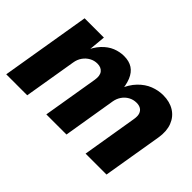

<svg xmlns="http://www.w3.org/2000/svg" viewBox="-88 -828 1103 1103"><g transform="rotate(45 463.5 -276.5)"><path d="M10.7 0 101.6 -545.9H258.3L245.1 -404.3L232.4 -410.2Q253.9 -462.9 283.4 -494.4Q313 -525.9 346.9 -539.6Q380.9 -553.2 415.5 -553.2Q457 -553.2 484.6 -535.2Q512.2 -517.1 527.3 -480.5Q542.5 -443.8 545.9 -386.7L528.3 -397.9Q550.8 -455.1 584 -489.3Q617.2 -523.4 655.8 -538.3Q694.3 -553.2 733.4 -553.2Q786.6 -553.2 824.2 -529.8Q861.8 -506.3 878.4 -463.4Q895 -420.4 885.7 -362.8L825.2 0H655.3L710.9 -335.4Q715.8 -363.3 710 -380.4Q704.1 -397.5 690.2 -405.8Q676.3 -414.1 656.2 -414.1Q629.9 -414.1 607.9 -401.9Q585.9 -389.6 571.8 -368.9Q557.6 -348.1 553.2 -321.8L500 0H336.4L392.6 -337.4Q398.9 -375.5 383.5 -394.8Q368.2 -414.1 337.9 -414.1Q312.5 -414.1 290.8 -402.1Q269 -390.1 253.9 -368.9Q238.8 -347.7 234.4 -318.8L181.2 0Z"/></g></svg>

Font: Inter ExtraBold
Style: Italic
Weight: 800
Italic angle: -9.3988°
Designer: Rasmus Andersson
Foundry: rsms
Version: Version 4.001;git-66647c0bb